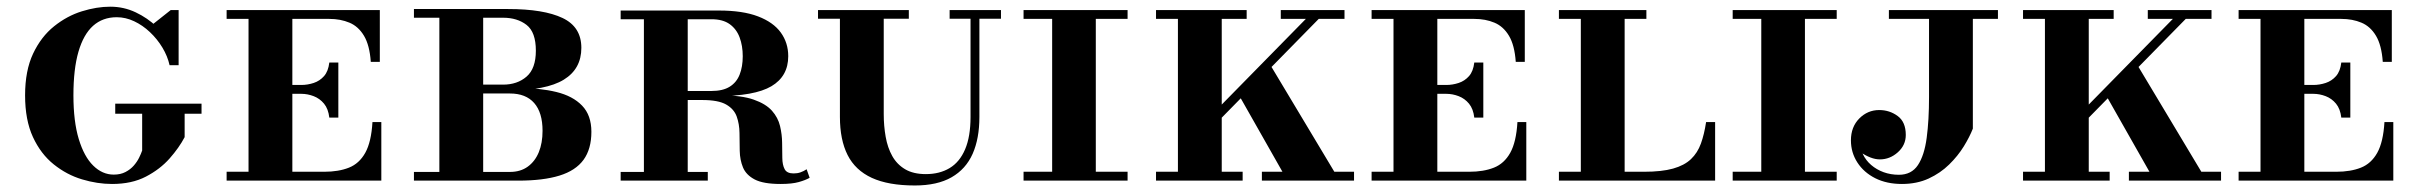

<svg xmlns="http://www.w3.org/2000/svg" viewBox="-20 -540 7230 574"><path d="M315 10Q271 10 225.2 -3.8Q179.5 -17.5 140.8 -48.5Q102 -79.5 78.5 -130.2Q55 -181 55 -255Q55 -329 79 -379.8Q103 -430.5 141.8 -461.5Q180.5 -492.5 224.8 -506.2Q269 -520 309.5 -520Q350 -520 385.5 -503.2Q421 -486.5 448.8 -459.8Q476.5 -433 493.5 -402.8Q510.5 -372.5 514 -345H487Q481 -372 465.5 -397.8Q450 -423.5 428.2 -444Q406.5 -464.5 381 -476.5Q355.5 -488.5 329 -488.5Q287 -488.5 258.2 -462.8Q229.5 -437 214.5 -385.2Q199.5 -333.5 199.5 -255Q199.5 -177 215.5 -124.2Q231.5 -71.5 258.8 -44.8Q286 -18 320 -18Q340.5 -18 355.2 -25.8Q370 -33.5 380 -45Q390 -56.5 396 -68.8Q402 -81 405 -90V-211.5H532V-130Q515.5 -98.5 487 -66.2Q458.5 -34 416.2 -12Q374 10 315 10ZM324.5 -200V-230H582.5V-200ZM514 -345Q502 -367.5 489.2 -385.5Q476.5 -403.5 461.8 -421.2Q447 -439 428 -460.5L490.5 -510H514Z M964.5 -188.5Q961.5 -214.5 948.8 -230Q936 -245.5 917.8 -252.5Q899.5 -259.5 881 -259.5H826V-286H881Q899.5 -286 917.8 -292Q936 -298 948.8 -312.5Q961.5 -327 964.5 -353H991.5V-188.5ZM1093.5 -175H1120V0H657.5V-26.5H723V-483.5H657.5V-510H1115.5V-355H1088.5Q1085 -405 1068.2 -433Q1051.5 -461 1024.8 -472.2Q998 -483.5 964.5 -483.5H854V-26.5H949Q992.5 -26.5 1023.2 -38.8Q1054 -51 1072 -83.2Q1090 -115.5 1093.5 -175Z M1217.5 0V-26H1504.5Q1536 -26 1557.8 -41.8Q1579.5 -57.5 1590.8 -85Q1602 -112.5 1602 -149Q1602 -203.5 1577 -232Q1552 -260.5 1504.5 -260.5H1407.5V-277H1529.5Q1594 -277 1643.2 -265Q1692.5 -253 1720.2 -224.2Q1748 -195.5 1748 -146Q1748 -94.5 1724.5 -62.2Q1701 -30 1652.5 -15Q1604 0 1529.5 0ZM1293.5 0V-513H1424.5V0ZM1407.5 -269.5V-287H1484Q1526.5 -287 1554.2 -311Q1582 -335 1582 -388.5Q1582 -444 1554.2 -465.5Q1526.5 -487 1484 -487H1217.5V-513H1499Q1605.5 -513 1661.8 -486.2Q1718 -459.5 1718 -397Q1718 -334 1665.5 -301.8Q1613 -269.5 1499 -269.5Z M1981 -252.5V-268H2107Q2141 -268 2161.5 -280.8Q2182 -293.5 2191.2 -317Q2200.5 -340.5 2200.5 -372Q2200.5 -403 2191.2 -428Q2182 -453 2161.5 -467.8Q2141 -482.5 2107 -482.5H1835.5V-508.5H2129.5Q2200.5 -508.5 2246.2 -491Q2292 -473.5 2314.2 -442.8Q2336.5 -412 2336.5 -372Q2336.5 -312 2286.2 -282.2Q2236 -252.5 2122 -252.5ZM1835.5 0V-26H2096V0ZM1905 0V-508.5H2036V0ZM2313.5 10Q2262 10 2236.2 -3.5Q2210.5 -17 2201.2 -39.5Q2192 -62 2191.5 -89Q2191 -116 2190.8 -142.5Q2190.5 -169 2182.5 -191.5Q2174.5 -214 2151 -227.5Q2127.5 -241 2079.5 -241H1981V-255H2135.5Q2197 -255 2233.2 -242.2Q2269.5 -229.5 2287.8 -209Q2306 -188.5 2312 -163.2Q2318 -138 2318.2 -113.2Q2318.5 -88.5 2318.8 -67.8Q2319 -47 2325.8 -34.2Q2332.5 -21.5 2352.5 -21.5Q2364 -21.5 2373.2 -24.8Q2382.5 -28 2391.5 -34L2400.5 -8.5Q2388.5 -1.5 2368.2 4.2Q2348 10 2313.5 10Z M2715 14.5Q2636 14.5 2586.5 -8.2Q2537 -31 2514 -76.5Q2491 -122 2491 -190.5V-510H2622V-199Q2622 -163.5 2627.8 -131Q2633.5 -98.5 2647.5 -73.5Q2661.5 -48.5 2686 -34Q2710.5 -19.5 2748 -19.5Q2789 -19.5 2819 -37.5Q2849 -55.5 2865.2 -93.5Q2881.5 -131.5 2881.5 -190.5V-510H2908V-190.5Q2908 -126 2887.8 -80.2Q2867.5 -34.5 2824.8 -10Q2782 14.5 2715 14.5ZM2425.5 -484V-510H2697V-484ZM2819 -484V-510H2972.5V-484Z M3125.5 0V-510H3256V0ZM3040 0V-26.5H3351V0ZM3040 -483.5V-510H3351V-483.5Z M3529 -122 3908 -508H3946.5L3567.5 -122ZM3436 0V-26.5H3695V0ZM3501.5 0V-510H3632.5V0ZM3752.5 0V-26.5H4028V0ZM3829 0 3677.5 -267 3768 -362 3985 0ZM3436 -483.5V-510H3707V-483.5ZM3809 -483.5V-510H3999.5V-483.5Z M4387.5 -188.5Q4384.5 -214.5 4371.8 -230Q4359 -245.5 4340.8 -252.5Q4322.5 -259.5 4304 -259.5H4249V-286H4304Q4322.5 -286 4340.8 -292Q4359 -298 4371.8 -312.5Q4384.5 -327 4387.5 -353H4414.5V-188.5ZM4516.5 -175H4543V0H4080.5V-26.5H4146V-483.5H4080.5V-510H4538.5V-355H4511.5Q4508 -405 4491.2 -433Q4474.5 -461 4447.8 -472.2Q4421 -483.5 4387.5 -483.5H4277V-26.5H4372Q4415.5 -26.5 4446.2 -38.8Q4477 -51 4495 -83.2Q4513 -115.5 4516.5 -175Z M4640.5 0V-26.5H4706V-483.5H4640.5V-510H4902V-483.5H4837V-26.5H4894.5Q4948 -26.5 4981.8 -36Q5015.5 -45.5 5035.2 -64.2Q5055 -83 5065 -110.8Q5075 -138.5 5080.5 -175H5107.5V0Z M5245.5 0V-510H5376V0ZM5160 0V-26.5H5471V0ZM5160 -483.5V-510H5471V-483.5Z M5666 10Q5620.5 10 5586.2 -7.2Q5552 -24.5 5532.8 -54.2Q5513.5 -84 5513.5 -120.5Q5513.5 -160.5 5538.5 -185.8Q5563.5 -211 5598 -211Q5629 -211 5653.2 -193.2Q5677.5 -175.5 5677.5 -136.5Q5677.5 -106 5653.8 -84.8Q5630 -63.5 5600 -63.5Q5586.5 -63.5 5571.8 -69.2Q5557 -75 5544 -84Q5531 -93 5522.8 -102.8Q5514.5 -112.5 5514.5 -120.5H5540.5Q5540.5 -98 5549.2 -79.2Q5558 -60.5 5574 -46.8Q5590 -33 5611.2 -25.2Q5632.5 -17.5 5657 -17.5Q5694.5 -17.5 5713.8 -46.5Q5733 -75.5 5740 -128Q5747 -180.5 5747 -250V-510H5878V-155.5Q5868.5 -131 5851 -102.5Q5833.5 -74 5807.2 -48.2Q5781 -22.5 5745.8 -6.2Q5710.5 10 5666 10ZM5627 -483.5V-510H5953V-483.5Z M6121 -122 6500 -508H6538.5L6159.5 -122ZM6028 0V-26.5H6287V0ZM6093.5 0V-510H6224.5V0ZM6344.5 0V-26.5H6620V0ZM6421 0 6269.5 -267 6360 -362 6577 0ZM6028 -483.5V-510H6299V-483.5ZM6401 -483.5V-510H6591.5V-483.5Z M6979.5 -188.5Q6976.5 -214.5 6963.8 -230Q6951 -245.5 6932.8 -252.5Q6914.5 -259.5 6896 -259.5H6841V-286H6896Q6914.5 -286 6932.8 -292Q6951 -298 6963.8 -312.5Q6976.5 -327 6979.5 -353H7006.5V-188.5ZM7108.5 -175H7135V0H6672.5V-26.5H6738V-483.5H6672.5V-510H7130.5V-355H7103.5Q7100 -405 7083.2 -433Q7066.5 -461 7039.8 -472.2Q7013 -483.5 6979.5 -483.5H6869V-26.5H6964Q7007.5 -26.5 7038.2 -38.8Q7069 -51 7087 -83.2Q7105 -115.5 7108.5 -175Z"/></svg>

Font: Bodoni Moda SC 9pt SemiBold
Style: Regular
Weight: 600
Designer: Owen Earl
Foundry: indestructible type
Version: Version 2.005